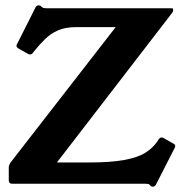

<svg xmlns="http://www.w3.org/2000/svg" viewBox="-20 -691 696 722"><path d="M632 -151Q639 -148 639 -141Q639 -138 636 -133L566 4Q562 11 555 11Q550 11 547 9L543 4Q540 1 535.5 0.5Q531 0 526 0H26Q13 0 13 -13V-62Q13 -67 15 -71Q17 -75 19 -79L415 -589H266Q226 -589 198.5 -577Q171 -565 150 -544.5Q129 -524 108 -498L105 -494Q99 -486 94 -486Q92 -486 86 -488L49 -509Q42 -513 42 -519Q42 -523 45 -527L114 -664Q118 -671 126 -671Q128 -671 130.5 -670Q133 -669 138 -664Q142 -661 146.5 -660.5Q151 -660 155 -660H626Q631 -660 631 -656V-651Q631 -649 629.5 -646Q628 -643 626 -641L194 -80H312Q394 -80 445 -89Q496 -98 525.5 -116Q555 -134 573 -161L576 -166Q581 -174 587 -174Q589 -174 591 -173.5Q593 -173 595 -172Z"/></svg>

Font: Young Serif Light
Style: Regular
Weight: 300
Designer: Bastien Sozeau
Foundry: NBR — Bastien Sozeau
Version: Version 5.001